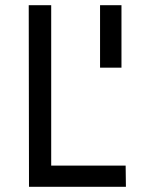

<svg xmlns="http://www.w3.org/2000/svg" viewBox="-20 -715 547 735"><path d="M91 0 90 -695H176V-81H461L462 0ZM445 -456H363V-695H445Z"/></svg>

Font: Panefresco 500wt
Style: Regular
Weight: 700
Foundry: Campivisivi & Chank Co
Version: Version 1.001